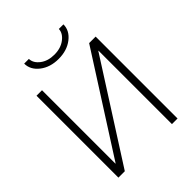

<svg xmlns="http://www.w3.org/2000/svg" viewBox="-253 -1069 1210 1210"><g transform="rotate(-45 351.5 -464.0)"><path d="M176 -928H218Q219 -890 256.5 -861.5Q294 -833 351 -833Q408 -833 446 -862Q484 -891 485 -928H526Q526 -873 476 -834Q426 -795 351 -795Q276 -795 226 -834Q176 -873 176 -928ZM615 0H565V-654H563L145 0H88V-730H137V-76H139L557 -730H615Z"/></g></svg>

Font: Mplus 1p Light
Style: Regular
Weight: 300
Version: Version 1.061